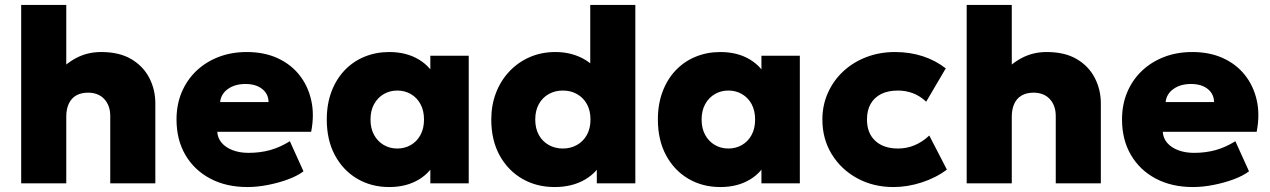

<svg xmlns="http://www.w3.org/2000/svg" viewBox="-20 -740 5125 775"><path d="M65.5 0V-720H247.5V-396.5L209 -442Q242 -481.5 287.5 -505.8Q333 -530 388.5 -530Q462 -530 510.2 -501.2Q558.5 -472.5 582.8 -425.2Q607 -378 607 -323V0H425V-272Q425 -313.5 401.5 -339.5Q378 -365.5 336 -366Q307 -366 287.2 -354.5Q267.5 -343 257.5 -321Q247.5 -299 247.5 -269.5V0Z M979 15Q893 15 828.5 -19.2Q764 -53.5 728.2 -114.8Q692.5 -176 692.5 -258Q692.5 -318 713.5 -367.8Q734.5 -417.5 772.5 -453.8Q810.5 -490 862.2 -510Q914 -530 976 -530Q1045.5 -530 1099.2 -505.8Q1153 -481.5 1188 -437.8Q1223 -394 1236.2 -335.5Q1249.5 -277 1236 -208H857Q858.5 -182.5 874.8 -163.5Q891 -144.5 919 -133.8Q947 -123 983.5 -123Q1030 -123 1070.5 -134.2Q1111 -145.5 1150 -170L1205 -48.5Q1181.5 -30.5 1143.2 -16.2Q1105 -2 1061.5 6.5Q1018 15 979 15ZM868.5 -328H1064Q1063.5 -361 1038.2 -381Q1013 -401 971 -401Q928.5 -401 900.2 -381Q872 -361 868.5 -328Z M1551 15Q1479 15 1422 -18.5Q1365 -52 1332 -113.2Q1299 -174.5 1299 -257.5Q1299 -320 1318 -370.2Q1337 -420.5 1371 -456.2Q1405 -492 1451.2 -511Q1497.5 -530 1551 -530Q1621 -530 1671.5 -499.2Q1722 -468.5 1742 -416.5L1717 -377.5V-515H1872V0H1717V-137.5L1742 -98.5Q1722 -46.5 1671.5 -15.8Q1621 15 1551 15ZM1583.5 -140.5Q1614 -140.5 1638.5 -154.8Q1663 -169 1677.2 -195.2Q1691.5 -221.5 1691.5 -257.5Q1691.5 -293.5 1677.2 -319.8Q1663 -346 1638.5 -360.2Q1614 -374.5 1583.5 -374.5Q1553.5 -374.5 1529 -360.2Q1504.5 -346 1490 -319.8Q1475.5 -293.5 1475.5 -257.5Q1475.5 -221.5 1490 -195.2Q1504.5 -169 1529 -154.8Q1553.5 -140.5 1583.5 -140.5Z M2218.5 15Q2145.5 15 2087.8 -18.5Q2030 -52 1996.5 -113.2Q1963 -174.5 1963 -257.5Q1963 -315.5 1982 -365Q2001 -414.5 2035.8 -451.5Q2070.5 -488.5 2117.8 -509.2Q2165 -530 2222 -530Q2277.5 -530 2323.5 -508.5Q2369.5 -487 2405 -441.5L2362.5 -400V-720H2544.5V0H2389V-136.5L2413.5 -95.5Q2393.5 -46 2341.8 -15.5Q2290 15 2218.5 15ZM2252 -140.5Q2283.5 -140.5 2308.8 -154.8Q2334 -169 2348.8 -195.2Q2363.5 -221.5 2363.5 -257.5Q2363.5 -293.5 2349 -319.8Q2334.5 -346 2309.2 -360.2Q2284 -374.5 2252 -374.5Q2220 -374.5 2194.8 -360.2Q2169.5 -346 2155 -319.8Q2140.5 -293.5 2140.5 -257.5Q2140.5 -221.5 2155 -195.2Q2169.5 -169 2195 -154.8Q2220.5 -140.5 2252 -140.5Z M2887.5 15Q2815.5 15 2758.5 -18.5Q2701.5 -52 2668.5 -113.2Q2635.5 -174.5 2635.5 -257.5Q2635.5 -320 2654.5 -370.2Q2673.5 -420.5 2707.5 -456.2Q2741.5 -492 2787.8 -511Q2834 -530 2887.5 -530Q2957.5 -530 3008 -499.2Q3058.5 -468.5 3078.5 -416.5L3053.5 -377.5V-515H3208.5V0H3053.5V-137.5L3078.5 -98.5Q3058.5 -46.5 3008 -15.8Q2957.5 15 2887.5 15ZM2920 -140.5Q2950.5 -140.5 2975 -154.8Q2999.5 -169 3013.8 -195.2Q3028 -221.5 3028 -257.5Q3028 -293.5 3013.8 -319.8Q2999.5 -346 2975 -360.2Q2950.5 -374.5 2920 -374.5Q2890 -374.5 2865.5 -360.2Q2841 -346 2826.5 -319.8Q2812 -293.5 2812 -257.5Q2812 -221.5 2826.5 -195.2Q2841 -169 2865.5 -154.8Q2890 -140.5 2920 -140.5Z M3586.5 15Q3504.5 15 3439.5 -20.8Q3374.5 -56.5 3337 -118Q3299.5 -179.5 3299.5 -257.5Q3299.5 -315.5 3321.8 -365.2Q3344 -415 3383.8 -452Q3423.5 -489 3477 -509.5Q3530.5 -530 3592.5 -530Q3652.5 -530 3704.2 -513.2Q3756 -496.5 3797.5 -464L3718.5 -329.5Q3693.5 -353 3664.8 -363.8Q3636 -374.5 3604.5 -374.5Q3565 -374.5 3537.2 -360.8Q3509.5 -347 3494.5 -321Q3479.5 -295 3479.5 -257.5Q3479.5 -202.5 3513 -171.5Q3546.5 -140.5 3605 -140.5Q3640 -140.5 3671.8 -153.8Q3703.5 -167 3731 -193L3802 -55.5Q3758.5 -22.5 3701 -3.8Q3643.5 15 3586.5 15Z M3882 0V-720H4064V-396.5L4025.5 -442Q4058.5 -481.5 4104 -505.8Q4149.5 -530 4205 -530Q4278.5 -530 4326.8 -501.2Q4375 -472.5 4399.2 -425.2Q4423.5 -378 4423.5 -323V0H4241.5V-272Q4241.5 -313.5 4218 -339.5Q4194.5 -365.5 4152.5 -366Q4123.5 -366 4103.8 -354.5Q4084 -343 4074 -321Q4064 -299 4064 -269.5V0Z M4795.5 15Q4709.5 15 4645 -19.2Q4580.5 -53.5 4544.8 -114.8Q4509 -176 4509 -258Q4509 -318 4530 -367.8Q4551 -417.5 4589 -453.8Q4627 -490 4678.8 -510Q4730.5 -530 4792.5 -530Q4862 -530 4915.8 -505.8Q4969.5 -481.5 5004.5 -437.8Q5039.5 -394 5052.8 -335.5Q5066 -277 5052.5 -208H4673.5Q4675 -182.5 4691.2 -163.5Q4707.5 -144.5 4735.5 -133.8Q4763.5 -123 4800 -123Q4846.5 -123 4887 -134.2Q4927.5 -145.5 4966.5 -170L5021.5 -48.5Q4998 -30.5 4959.8 -16.2Q4921.5 -2 4878 6.5Q4834.5 15 4795.5 15ZM4685 -328H4880.5Q4880 -361 4854.8 -381Q4829.5 -401 4787.5 -401Q4745 -401 4716.8 -381Q4688.5 -361 4685 -328Z"/></svg>

Font: Geologica Thin Cursive ExtraBold
Style: Regular
Weight: 800
Version: Version 1.010;gftools[0.9.28]